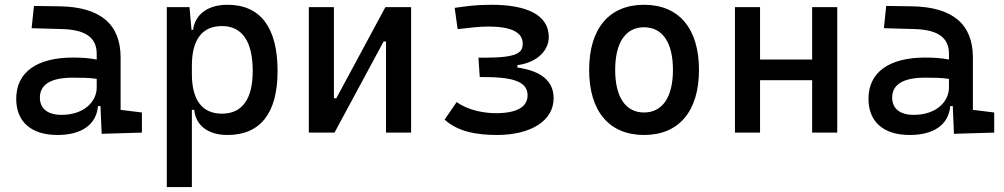

<svg xmlns="http://www.w3.org/2000/svg" viewBox="-20 -547 4142 792"><path d="M399.4 4.9 565.4 0V-83L477.5 -93.8V-309.6C477.5 -446.3 395.5 -518.6 224.6 -521L120.1 -522.5L110.4 -430.7L234.4 -427.2C330.1 -424.8 378.9 -394 378.9 -325.2V-301.3C350.6 -307.1 318.4 -309.6 281.2 -309.6C131.8 -309.6 46.9 -249 46.9 -139.6C46.9 -44.4 108.9 9.8 216.8 9.8C313 9.8 377 -29.8 384.3 -109.4H394.5ZM378.9 -221.7V-185.5C378.9 -130.9 330.1 -73.2 233.4 -73.2C176.8 -73.2 144.5 -99.1 144.5 -144.5C144.5 -198.7 190.9 -226.6 279.3 -226.6C313 -226.6 345.7 -226.6 378.9 -221.7Z M668 224.6H771.5V-93.8H781.2C787.6 -28.8 838.9 9.8 918.5 9.8C1054.2 9.8 1125 -80.6 1125 -253.9C1125 -433.6 1054.2 -527.3 918.5 -527.3C837.9 -527.3 785.2 -488.8 776.4 -423.8H770L761.7 -517.6H668ZM771.5 -241.2V-276.4C771.5 -383.3 814 -439.5 895.5 -439.5C979 -439.5 1022.5 -376 1022.5 -253.9C1022.5 -138.2 979 -78.1 895.5 -78.1C814 -78.1 771.5 -134.3 771.5 -241.2Z M1253.9 0H1359.9L1562.5 -376H1572.3V0H1675.8V-517.6H1569.8L1367.2 -141.6H1357.4V-517.6H1253.9Z M2029.3 9.8C2172.4 9.8 2263.7 -50.3 2263.7 -141.6C2263.7 -211.9 2214.4 -253.9 2114.3 -268.6V-278.3C2199.2 -289.6 2243.7 -341.3 2243.7 -394C2243.7 -486.3 2151.9 -527.3 2006.8 -527.3C1938.5 -527.3 1903.8 -521 1855.5 -514.6L1867.7 -426.8C1923.8 -432.6 1951.2 -437.5 1996.1 -437.5C2088.4 -437.5 2136.2 -413.6 2136.2 -367.2C2136.2 -330.1 2115.2 -309.1 1981 -309.1H1953.6L1959 -229H1979.5C2110.4 -229 2156.2 -204.1 2156.2 -153.8C2156.2 -105.5 2111.3 -80.1 2025.4 -80.1C1977.1 -80.1 1910.6 -91.8 1863.8 -126L1814 -53.7C1868.7 -2.9 1949.7 9.8 2029.3 9.8Z M2636.7 9.8C2780.3 9.8 2863.3 -87.9 2863.3 -258.8C2863.3 -429.7 2780.3 -527.3 2636.7 -527.3C2493.2 -527.3 2410.2 -429.7 2410.2 -258.8C2410.2 -87.9 2493.2 9.8 2636.7 9.8ZM2636.7 -83C2560.5 -83 2517.6 -146.5 2517.6 -258.8C2517.6 -371.1 2560.5 -434.6 2636.7 -434.6C2712.9 -434.6 2755.9 -371.1 2755.9 -258.8C2755.9 -146.5 2712.9 -83 2636.7 -83Z M3330.1 0H3433.6V-517.6H3330.1V-301.3H3115.2V-517.6H3011.7V0H3115.2V-216.3H3330.1Z M3915 4.9 4081.1 0V-83L3993.2 -93.8V-309.6C3993.2 -446.3 3911.1 -518.6 3740.2 -521L3635.7 -522.5L3626 -430.7L3750 -427.2C3845.7 -424.8 3894.5 -394 3894.5 -325.2V-301.3C3866.2 -307.1 3834 -309.6 3796.9 -309.6C3647.5 -309.6 3562.5 -249 3562.5 -139.6C3562.5 -44.4 3624.5 9.8 3732.4 9.8C3828.6 9.8 3892.6 -29.8 3899.9 -109.4H3910.2ZM3894.5 -221.7V-185.5C3894.5 -130.9 3845.7 -73.2 3749 -73.2C3692.4 -73.2 3660.2 -99.1 3660.2 -144.5C3660.2 -198.7 3706.5 -226.6 3794.9 -226.6C3828.6 -226.6 3861.3 -226.6 3894.5 -221.7Z"/></svg>

Font: CaskaydiaCove Nerd Font
Style: Regular
Weight: 400
Designer: Aaron Bell
Foundry: Saja Typeworks
Version: Version 2111.1;Nerd Fonts 2.3.3